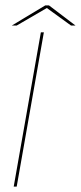

<svg xmlns="http://www.w3.org/2000/svg" viewBox="-20 -687 298 707"><path d="M30.5 0 130.5 -568H141.5L41.5 0ZM23.5 -593 146.5 -667H160.5L258 -593H241.5L152.5 -657.5L41.5 -593Z"/></svg>

Font: Anybody ExtraExpanded Thin
Style: Italic
Weight: 100
Width: 8
Italic angle: -10°
Designer: Tyler Finck
Foundry: Etcetera Type Company
Version: Version 1.010; ttfautohint (v1.8.3) -l 8 -r 50 -G 200 -x 14 